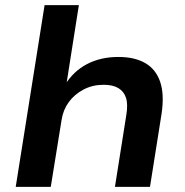

<svg xmlns="http://www.w3.org/2000/svg" viewBox="-20 -725 719 745"><path d="M41 0 153 -705H286L237 -394H231Q265 -449 318 -476.5Q371 -504 439 -504Q503 -504 544 -480Q585 -456 601.5 -407.5Q618 -359 607 -284L562 0H426L470 -278Q477 -320 469 -345Q461 -370 439.5 -383Q418 -396 382 -396Q339 -396 304 -377.5Q269 -359 247 -329Q225 -299 219 -260L177 0Z"/></svg>

Font: Nunito Sans 10pt SemiExpanded
Style: Bold Italic
Weight: 700
Width: 6
Italic angle: -9°
Designer: Vernon Adams
Foundry: Vernon Adams
Version: Version 3.101;gftools[0.9.27]